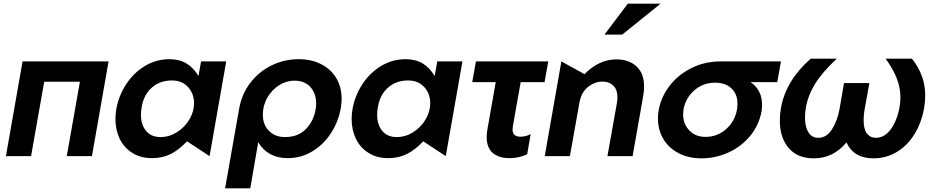

<svg xmlns="http://www.w3.org/2000/svg" viewBox="-20 -844 5049 1038"><path d="M102 -512 12 0H148L219 -402H412L341 0H477L567 -512Z M909 -409Q964 -409 996.5 -373.5Q1029 -338 1029 -286Q1029 -241 1004 -198.5Q979 -156 937 -129.5Q895 -103 848 -103Q797 -103 769.5 -136.5Q742 -170 742 -224Q742 -246 746 -265Q757 -332 801 -370.5Q845 -409 909 -409ZM1203 -512H1067L1053 -433Q1026 -478 988 -501Q950 -524 896 -524Q824 -524 763 -487Q702 -450 662 -388.5Q622 -327 609 -256Q604 -226 604 -202Q604 -142 627 -94Q650 -46 695 -17.5Q740 11 802 11Q859 11 904 -12Q949 -35 991 -80L1113 0Z M1687 -257Q1689 -267 1689 -285Q1689 -339 1658 -373.5Q1627 -408 1572 -408Q1529 -408 1489.5 -383.5Q1450 -359 1425.5 -316.5Q1401 -274 1401 -223Q1401 -170 1434 -136.5Q1467 -103 1521 -103Q1592 -103 1634.5 -147Q1677 -191 1687 -257ZM1595 -524Q1663 -524 1715.5 -497.5Q1768 -471 1797.5 -422.5Q1827 -374 1827 -309Q1827 -287 1822 -257Q1809 -186 1769.5 -124.5Q1730 -63 1669 -26Q1608 11 1535 11Q1428 11 1376 -75L1333 174H1197L1273 -257Q1287 -336 1333.5 -396.5Q1380 -457 1448.5 -490.5Q1517 -524 1595 -524Z M2186 -409Q2241 -409 2273.5 -373.5Q2306 -338 2306 -286Q2306 -241 2281 -198.5Q2256 -156 2214 -129.5Q2172 -103 2125 -103Q2074 -103 2046.5 -136.5Q2019 -170 2019 -224Q2019 -246 2023 -265Q2034 -332 2078 -370.5Q2122 -409 2186 -409ZM2480 -512H2344L2330 -433Q2303 -478 2265 -501Q2227 -524 2173 -524Q2101 -524 2040 -487Q1979 -450 1939 -388.5Q1899 -327 1886 -256Q1881 -226 1881 -202Q1881 -142 1904 -94Q1927 -46 1972 -17.5Q2017 11 2079 11Q2136 11 2181 -12Q2226 -35 2268 -80L2390 0Z M2944 -512 2924 -400H2795L2753 -164Q2751 -150 2751 -145Q2751 -105 2793 -105Q2823 -105 2849 -119L2830 -10Q2785 11 2735 11Q2676 11 2643.5 -17.5Q2611 -46 2611 -103Q2611 -124 2615 -144L2660 -400H2533L2553 -512Z M3462 -376Q3462 -448 3420.5 -485.5Q3379 -523 3313 -523Q3218 -523 3140 -443L3015 -512L2925 0H3061L3112 -286Q3122 -345 3159 -374Q3196 -403 3238 -403Q3273 -403 3295.5 -381.5Q3318 -360 3318 -317Q3318 -303 3315 -286L3264 0H3400L3458 -329Q3462 -352 3462 -376ZM3248 -657H3344L3551 -824H3374Z M4100 -277Q4100 -260 4097 -242Q4084 -169 4037 -111Q3990 -53 3920 -20.5Q3850 12 3772 12Q3702 12 3648.5 -16Q3595 -44 3566 -93Q3537 -142 3537 -203Q3537 -228 3541 -249Q3554 -320 3600 -380Q3646 -440 3718 -476Q3790 -512 3876 -512H4202L4182 -400H4038Q4100 -357 4100 -277ZM3964 -250Q3967 -268 3967 -284Q3967 -335 3934.5 -366Q3902 -397 3846 -397Q3781 -397 3733.5 -355.5Q3686 -314 3675 -251Q3673 -235 3673 -226Q3673 -175 3706 -139.5Q3739 -104 3794 -104Q3858 -104 3905 -145.5Q3952 -187 3964 -250Z M4543 -395 4518 -251Q4507 -191 4478 -145Q4449 -99 4404 -99Q4369 -99 4350.5 -128.5Q4332 -158 4332 -208Q4332 -239 4337 -264Q4349 -330 4387 -391.5Q4425 -453 4504 -527H4363Q4228 -408 4202 -260Q4196 -226 4196 -192Q4196 -100 4243.5 -44Q4291 12 4380 12Q4485 12 4556 -74Q4596 12 4701 12Q4771 12 4828.5 -22.5Q4886 -57 4924 -119Q4962 -181 4976 -260Q4982 -295 4982 -328Q4982 -437 4910 -527H4768Q4810 -468 4829 -418Q4848 -368 4848 -318Q4848 -294 4843 -264Q4829 -189 4795 -144Q4761 -99 4716 -99Q4685 -99 4667 -122Q4649 -145 4649 -194Q4649 -224 4654 -251L4680 -395Z"/></svg>

Font: Geom SemiBold
Style: Bold Italic
Weight: 600
Italic angle: -10°
Version: Version 1.102